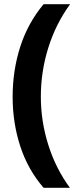

<svg xmlns="http://www.w3.org/2000/svg" viewBox="-20 -978 383 912"><path d="M40 -518Q40 -643 76 -755.5Q112 -868 187 -958H313Q245 -865 209.5 -751.5Q174 -638 174 -519Q174 -402 209.5 -289.5Q245 -177 312 -86H187Q112 -173 76 -284Q40 -395 40 -518Z"/></svg>

Font: Noto Sans Khmer UI Condensed
Style: Bold
Weight: 700
Width: 3
Designer: Danh Hong and the Monotype Design Team
Foundry: Monotype Imaging Inc.
Version: Version 2.002; ttfautohint (v1.8.4.7-5d5b)